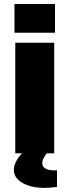

<svg xmlns="http://www.w3.org/2000/svg" viewBox="-20 -750 341 939"><path d="M54.7 0Q63.5 0 87.9 0Q68.4 19.5 58.6 40Q47.9 59.6 47.9 81.1Q47.9 127 105.5 152.3Q142.6 168.9 196.3 168.9Q225.6 168.9 258.8 164.1Q258.8 136.7 258.8 83Q221.7 85 204.1 75.2Q186.5 66.4 186.5 46.9Q186.5 36.1 192.4 25.4Q197.3 13.7 209 0Q220.7 0 245.1 0Q245.1 -134.8 245.1 -541Q197.3 -541 54.7 -541Q54.7 -405.3 54.7 0ZM50.8 -589.8Q100.6 -589.8 249 -589.8Q249 -625 249 -730.5Q199.2 -730.5 50.8 -730.5Q50.8 -695.3 50.8 -589.8Z"/></svg>

Font: Big-Shock
Style: Black
Weight: 400